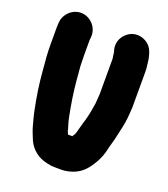

<svg xmlns="http://www.w3.org/2000/svg" viewBox="-171 -866 1064 1215"><g transform="rotate(20 361.5 -258.5)"><path d="M446 -249C446 -243 445.3 -237 444 -231C438.7 -194 431.3 -155.2 421 -119C413.1 -96.6 403.4 -55.7 396 -30C392.7 -15.2 386.6 -6.9 380 3C380 3.7 379.7 4.7 379 6H349C344.5 -4 339.6 -13.7 338 -25C329.6 -54.5 322.3 -73.3 316 -108C301.1 -185.4 289.9 -252 282 -341C278.7 -395.2 274 -411.8 274 -457C273.3 -472.3 273 -485.3 273 -496V-605C273 -606.3 273.3 -609 274 -613L275 -625C280.6 -687.5 230.6 -741 173.5 -746C110.3 -751.6 58.3 -701.4 52 -645L51 -634C50.3 -623.3 50 -613.7 50 -605V-496C50 -429.4 54.3 -392 60 -325C67.5 -227.5 80 -151.9 97 -67C105.5 -24.6 112.8 -3.7 122 33C129.4 62.7 144 92.4 154 119C178.3 170.3 224.6 209.8 288 222L313 227C325.7 228.3 338.3 229 351 229H387C414.2 229 437.9 222.7 458 216C507.9 199.4 541.8 165.3 568 123C586.3 94.7 601.8 65.4 612 28C617.6 6.5 625.4 -29.2 632 -49C638.7 -69.1 645.1 -106.2 651 -130C657.3 -152.6 659.5 -169.9 664 -194C668.9 -225 670.7 -260.4 673 -295V-536C673 -553.7 672 -569.9 669 -585L667 -603C665.7 -609 664.7 -615.3 664 -622C653.8 -669.4 640.1 -702 600.5 -723C537.4 -756.4 475 -724.5 450 -678C433.7 -647.6 432.6 -615.4 444 -585V-583L446 -571L448 -555C448.7 -550.3 449.3 -546 450 -542V-304C448.5 -287.3 447.2 -266.3 446 -249Z"/></g></svg>

Font: Smoothie
Style: Blk
Weight: 900
Foundry: Cannot Into Space Fonts
Version: Version 0.8